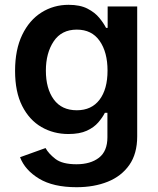

<svg xmlns="http://www.w3.org/2000/svg" viewBox="-20 -573 665 809"><path d="M302.7 215.8Q204.1 215.8 144.5 179.7Q85 143.6 64.5 89.4L171.9 50.8Q184.6 74.2 213.6 96.7Q242.7 119.1 302.2 119.1Q361.3 119.1 397 91.6Q432.6 64 432.6 5.4V-97.7H421.9Q412.1 -78.1 394 -57.1Q376 -36.1 345.7 -22.2Q315.4 -8.3 268.1 -8.3Q205.6 -8.3 154.5 -37.8Q103.5 -67.4 73.5 -126.5Q43.5 -185.5 43.5 -274.4Q43.5 -363.8 73.5 -426Q103.5 -488.3 154.8 -520.5Q206.1 -552.7 269 -552.7Q317.4 -552.7 348.6 -536.6Q379.9 -520.5 398.4 -497.8Q417 -475.1 426.8 -455.6H433.6V-545.9H558.1V1.5Q558.1 74.7 524.9 122.1Q491.7 169.4 434.1 192.6Q376.5 215.8 302.7 215.8ZM303.7 -108.4Q365.7 -108.4 399.4 -152.8Q433.1 -197.3 433.1 -275.4Q433.1 -353 399.9 -400.6Q366.7 -448.2 303.7 -448.2Q239.3 -448.2 206.3 -398.9Q173.3 -349.6 173.3 -275.4Q173.3 -199.7 206.5 -154.1Q239.7 -108.4 303.7 -108.4Z"/></svg>

Font: Inter SemiBold
Style: Regular
Weight: 600
Designer: Rasmus Andersson
Foundry: rsms
Version: Version 4.001;git-9221beed3